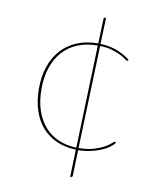

<svg xmlns="http://www.w3.org/2000/svg" viewBox="-84 -689 749 891"><g transform="rotate(10 290.0 -243.5)"><path d="M311.5 5.5Q261.5 4 221.2 -13.5Q181 -31 152.5 -63Q124 -95 108.8 -141Q93.5 -187 93.5 -245Q93.5 -302 109.5 -348.8Q125.5 -395.5 155.5 -428.5Q185.5 -461.5 229.2 -479.8Q273 -498 328.5 -498L332.5 -613Q332.5 -621 338.5 -621H343.5L339 -497.5Q384.5 -496 419.8 -482Q455 -468 480.5 -447L477.5 -444Q475.5 -442 473.5 -442Q470.5 -442 462 -448.8Q453.5 -455.5 437.5 -463.8Q421.5 -472 397.2 -479.5Q373 -487 339 -488L322.5 -4Q364.5 -4.5 394 -13.5Q423.5 -22.5 442.2 -33.2Q461 -44 470.8 -53Q480.5 -62 483.5 -62Q485.5 -62 487.5 -60L489.5 -58Q481.5 -47 466 -35.8Q450.5 -24.5 429 -15.5Q407.5 -6.5 380.5 -0.5Q353.5 5.5 322.5 6L318.5 126Q318.5 134 312.5 134H307.5ZM105.5 -245Q105.5 -188.5 120.2 -144.2Q135 -100 162 -69.2Q189 -38.5 227 -22Q265 -5.5 312 -4L328 -488Q275.5 -488 234.2 -471Q193 -454 164.5 -422.5Q136 -391 120.8 -346Q105.5 -301 105.5 -245Z"/></g></svg>

Font: Lato Hairline
Style: Regular
Weight: 100
Designer: Lukasz Dziedzic
Foundry: tyPoland Lukasz Dziedzic
Version: Version 2.007; 2014-02-27